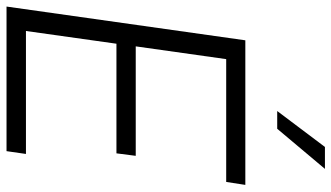

<svg xmlns="http://www.w3.org/2000/svg" viewBox="-244 -802 1040 603"><g transform="rotate(90 276.5 -500.0)"><path d="M378.9 -850.1H323.2L436 -1000H504.9ZM160.2 -689.9 120.1 -405.8H463.9L456.1 -345.2H111.8L71.8 -61H458L449.2 0H-4.9L101.1 -750H555.2L545.9 -689.9Z"/></g></svg>

Font: Oakes Grotesk
Style: Light Italic
Weight: 300
Designer: Samuel Oakes
Foundry: Samuel Oakes
Version: Version 1.0 | wf-rip DC20170320